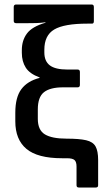

<svg xmlns="http://www.w3.org/2000/svg" viewBox="-20 -703 470 853"><path d="M330 130Q320 130 320 120V37Q320 16 311 8Q302 0 277 0H256Q147 0 97.5 -41.5Q48 -83 48 -164V-202Q48 -271 75 -307Q102 -343 156 -357V-359Q112 -375 94.5 -402.5Q77 -430 77 -468V-480Q77 -524 100 -554.5Q123 -585 182 -602V-604Q161 -601 140 -600.5Q119 -600 101 -600H52Q41 -600 41 -610V-672Q41 -683 52 -683H387Q397 -683 397 -672V-609Q397 -598 389 -598H368Q265 -598 221 -572Q177 -546 177 -482V-470Q177 -431 201.5 -412.5Q226 -394 280 -394H325Q335 -394 335 -383V-326Q335 -315 325 -315H260Q203 -315 175.5 -293.5Q148 -272 148 -217V-175Q148 -125 179.5 -106Q211 -87 276 -87Q332 -87 362.5 -80Q393 -73 404.5 -52.5Q416 -32 416 8V120Q416 130 406 130Z"/></svg>

Font: Sofia Sans Extra Cond
Style: Bold
Weight: 700
Width: 1
Designer: Botio Nikoltchev, Ani Petrova
Foundry: lettersoup
Version: Version 4.100; ttfautohint (v1.8.3)